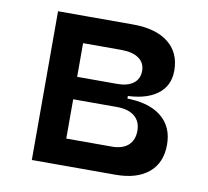

<svg xmlns="http://www.w3.org/2000/svg" viewBox="-64 -588 713 658"><g transform="rotate(10 293.0 -259.0)"><path d="M183.6 0V-92.8H349.6Q385.7 -92.8 405.8 -110.6Q425.8 -128.4 425.8 -161.1Q425.8 -193.8 404.1 -211.7Q382.3 -229.5 342.8 -229.5H173.8V-264.2H367.2Q446.8 -264.2 490.5 -229.5Q534.2 -194.8 534.2 -131.8Q534.2 -68.8 493.2 -34.4Q452.1 0 377.9 0ZM86.9 0V-517.6H190.4V0ZM150.4 -243.2V-291H373V-243.2ZM173.8 -272.9V-307.6H330.1Q366.2 -307.6 386.2 -323Q406.2 -338.4 406.2 -366.2Q406.2 -394 384.5 -409.4Q362.8 -424.8 323.2 -424.8H183.6V-517.6H347.7Q427.2 -517.6 470.9 -483.2Q514.6 -448.7 514.6 -385.7Q514.6 -332 473.6 -302.5Q432.6 -272.9 358.4 -272.9Z"/></g></svg>

Font: Cascadia Code
Style: Regular
Weight: 400
Monospace: yes
Designer: Aaron Bell
Foundry: Saja Typeworks
Version: Version 2106.017